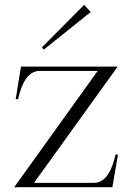

<svg xmlns="http://www.w3.org/2000/svg" viewBox="-20 -776 550 796"><path d="M39 0H446L469 -135H459C445 -73 420 -18 369 -18H121L468 -500H67L45 -365H55C69 -427 94 -482 145 -482H385ZM356 -726 329 -756 154 -580 161 -570Z"/></svg>

Font: Sprat Condensed Light
Style: Regular
Weight: 300
Width: 3
Designer: Ethan Nakache
Foundry: Collletttivo
Version: Version 2.000;Glyphs 3.2 (3217)